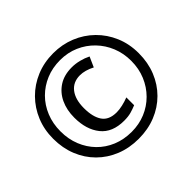

<svg xmlns="http://www.w3.org/2000/svg" viewBox="-166 -939 1164 1164"><g transform="rotate(-45 416.0 -357.0)"><path d="M431 -130Q330 -130 280 -192.5Q230 -255 230 -357Q230 -423 254 -474Q278 -525 323.5 -554.5Q369 -584 435 -584Q466 -584 498 -576Q530 -568 558 -554L529 -489Q504 -502 480.5 -508.5Q457 -515 436 -515Q377 -515 344.5 -473Q312 -431 312 -357Q312 -281 340.5 -239.5Q369 -198 435 -198Q458 -198 486.5 -204.5Q515 -211 540 -221V-154Q516 -144 491 -137Q466 -130 431 -130ZM416 10Q336 10 269 -17Q202 -44 152.5 -93.5Q103 -143 76 -210Q49 -277 49 -357Q49 -435 76.5 -501.5Q104 -568 153.5 -618Q203 -668 270 -696Q337 -724 416 -724Q492 -724 558.5 -697Q625 -670 675.5 -620.5Q726 -571 754.5 -504Q783 -437 783 -357Q783 -277 756 -210Q729 -143 679.5 -93.5Q630 -44 563 -17Q496 10 416 10ZM416 -50Q479 -50 533.5 -72.5Q588 -95 629.5 -136.5Q671 -178 694.5 -234Q718 -290 718 -357Q718 -421 695.5 -476.5Q673 -532 632 -574.5Q591 -617 536 -641Q481 -665 416 -665Q350 -665 295 -642Q240 -619 199 -578Q158 -537 135 -480.5Q112 -424 112 -357Q112 -291 134.5 -235Q157 -179 197.5 -137.5Q238 -96 293.5 -73Q349 -50 416 -50Z"/></g></svg>

Font: Noto Sans Cham SemiBold
Style: Regular
Weight: 600
Version: Version 2.002